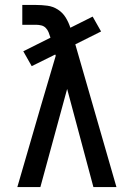

<svg xmlns="http://www.w3.org/2000/svg" viewBox="-20 -755 540 775"><path d="M50 0 145 -327 205 -530 203 -535 108 -488 74 -548 184 -603 183 -604V-605Q180 -615 176 -625Q172 -635 164.5 -642.5Q157 -650 146.5 -652.5Q136 -655 125 -655H70V-735H125Q148 -735 171 -732Q194 -729 213.5 -716.5Q233 -704 245 -684.5Q257 -665 264 -643L354 -688L388 -628L284 -576L450 0H357L251 -396L143 0Z"/></svg>

Font: Iosevka SS18 Medium
Style: Regular
Weight: 500
Monospace: yes
Designer: Belleve Invis
Foundry: Belleve Invis
Version: Version 25.1.1; ttfautohint (v1.8.4)